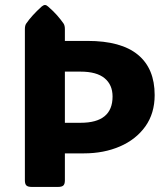

<svg xmlns="http://www.w3.org/2000/svg" viewBox="-20 -737 659 757"><path d="M235.8 -25.9Q235.8 -11.2 229.7 -5.6Q223.6 0 209 0H105Q90.3 0 84.2 -5.6Q78.1 -11.2 78.1 -25.9V-622.1Q78.1 -636.2 83 -643.6Q105 -675.8 144.5 -711.4Q151.9 -717.3 157.2 -717.3Q163.1 -717.3 169.4 -711.4Q190.9 -692.9 205.6 -676Q220.2 -659.2 231 -643.6Q235.8 -635.7 235.8 -622.1V-575.7H325.2Q457.5 -575.7 523.7 -521.2Q589.8 -466.8 589.8 -362.3Q589.8 -290 553 -238.5Q516.1 -187 452.9 -159.7Q389.6 -132.3 311 -132.3H235.8ZM235.8 -252.9H297.9Q423.8 -252.9 423.8 -356.4Q423.8 -402.8 392.3 -428.7Q360.8 -454.6 297.9 -454.6H235.8Z"/></svg>

Font: ADLaM Display
Style: Regular
Weight: 400
Designer: Mark Jamra, Neil Patel, Concept: Andrew Footit
Foundry: Microsoft
Version: Version 2.000; ttfautohint (v1.8.4.7-5d5b);gftools[0.9.28]